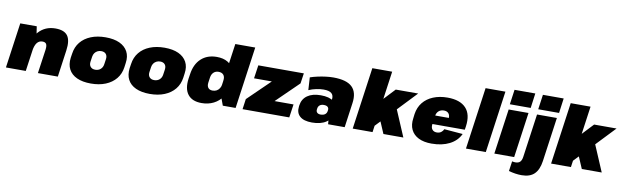

<svg xmlns="http://www.w3.org/2000/svg" viewBox="-53 -1422 7319 2259"><g transform="rotate(10 3606.5 -292.5)"><path d="M436 -287Q442 -334 430 -354.5Q418 -375 384 -375Q344 -375 319.5 -344Q295 -313 285 -250L199 -163L208 -221Q232 -383 309 -468Q386 -553 509 -553Q614 -553 654.5 -497Q695 -441 678 -320L633 0H395ZM89 -540H286L307 -401L250 0H13Z M1028 13Q929 13 861.5 -18Q794 -49 764 -106.5Q734 -164 744 -244L752 -296Q763 -376 809.5 -433.5Q856 -491 932.5 -522Q1009 -553 1108 -553Q1208 -553 1275 -522Q1342 -491 1373 -433.5Q1404 -376 1392 -296L1385 -244Q1374 -164 1327 -106.5Q1280 -49 1204 -18Q1128 13 1028 13ZM1052 -156Q1090 -156 1115.5 -178.5Q1141 -201 1146 -239L1155 -301Q1160 -340 1141 -362Q1122 -384 1085 -384Q1060 -384 1040 -373.5Q1020 -363 1007 -345Q994 -327 990 -301L981 -239Q976 -201 995.5 -178.5Q1015 -156 1052 -156Z M1732 13Q1633 13 1565.5 -18Q1498 -49 1468 -106.5Q1438 -164 1448 -244L1456 -296Q1467 -376 1513.5 -433.5Q1560 -491 1636.5 -522Q1713 -553 1812 -553Q1912 -553 1979 -522Q2046 -491 2077 -433.5Q2108 -376 2096 -296L2089 -244Q2078 -164 2031 -106.5Q1984 -49 1908 -18Q1832 13 1732 13ZM1756 -156Q1794 -156 1819.5 -178.5Q1845 -201 1850 -239L1859 -301Q1864 -340 1845 -362Q1826 -384 1789 -384Q1764 -384 1744 -373.5Q1724 -363 1711 -345Q1698 -327 1694 -301L1685 -239Q1680 -201 1699.5 -178.5Q1719 -156 1756 -156Z M2351 13Q2239 13 2187 -53.5Q2135 -120 2152 -244L2160 -296Q2177 -419 2249.5 -486Q2322 -553 2436 -553Q2514 -553 2567 -521.5Q2620 -490 2643.5 -431Q2667 -372 2656 -290L2650 -251Q2638 -170 2598 -110.5Q2558 -51 2494.5 -19Q2431 13 2351 13ZM2454 -154Q2482 -154 2502.5 -165.5Q2523 -177 2536.5 -198Q2550 -219 2554 -248L2559 -291Q2566 -335 2546.5 -359.5Q2527 -384 2486 -384Q2451 -384 2427.5 -362Q2404 -340 2398 -301L2389 -237Q2384 -198 2401 -176Q2418 -154 2454 -154ZM2542 -169 2623 -740H2861L2757 0H2604Z M2857 -123 3206 -462 3217 -381H2910L2933 -540H3477L3459 -417L3106 -73L3098 -159H3421L3398 0H2840Z M3844 -211 3856 -293Q3863 -344 3835 -368.5Q3807 -393 3740 -393Q3699 -393 3652 -383Q3605 -373 3563 -355L3554 -506Q3595 -520 3643 -530.5Q3691 -541 3739 -547Q3787 -553 3828 -553Q3987 -553 4053.5 -488.5Q4120 -424 4101 -293L4060 0H3862ZM3670 13Q3572 13 3525 -29Q3478 -71 3488 -147L3490 -162Q3501 -238 3560.5 -279.5Q3620 -321 3719 -321Q3822 -321 3873 -280Q3924 -239 3914 -163L3912 -148Q3901 -71 3838 -29Q3775 13 3670 13ZM3755 -97Q3787 -97 3806.5 -111Q3826 -125 3830 -150L3832 -164Q3835 -188 3820 -201.5Q3805 -215 3773 -215Q3744 -215 3726 -201Q3708 -187 3704 -163L3702 -149Q3699 -125 3713 -111Q3727 -97 3755 -97Z M4224 -166 4575 -540H4843L4390 -63ZM4260 -740H4497L4393 0H4156ZM4427 -224 4615 -343 4761 0H4523Z M5098 13Q5006 13 4943.5 -18Q4881 -49 4853 -107Q4825 -165 4837 -245L4843 -295Q4855 -376 4901 -433.5Q4947 -491 5022 -522Q5097 -553 5193 -553Q5342 -553 5413 -477.5Q5484 -402 5463 -256L5457 -216H5028L5042 -320H5285L5244 -282L5247 -306Q5253 -348 5234 -372Q5215 -396 5177 -396Q5139 -396 5114 -374Q5089 -352 5084 -312L5070 -214Q5064 -174 5082.5 -150.5Q5101 -127 5137 -127Q5168 -127 5188.5 -142Q5209 -157 5219 -180L5441 -162Q5402 -78 5313 -32.5Q5224 13 5098 13Z M5850 -740 5746 0H5509L5613 -740Z M6161 -540 6085 0H5848L5924 -540ZM6200 -780 6176 -603H5927L5952 -780Z M6207 195Q6170 195 6130.5 189Q6091 183 6053 172L6070 54Q6080 56 6089.5 57.5Q6099 59 6108 59Q6146 59 6165 40Q6184 21 6190 -21L6263 -540H6500L6426 -13Q6411 93 6358.5 144Q6306 195 6207 195ZM6539 -780 6515 -603H6266L6291 -780Z M6594 -166 6945 -540H7213L6760 -63ZM6630 -740H6867L6763 0H6526ZM6797 -224 6985 -343 7131 0H6893Z"/></g></svg>

Font: Pathway Extreme SemiCondensed Black
Style: Italic
Weight: 900
Width: 4
Italic angle: -8°
Version: Version 1.001;gftools[0.9.26]